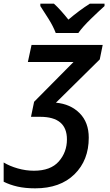

<svg xmlns="http://www.w3.org/2000/svg" viewBox="-76 -786 599 1047"><path d="M116 241Q252 241 330 164.5Q408 88 408 -35Q408 -119 358 -169Q308 -219 229 -226L468 -462L484 -541H96L76 -448H325L110 -231L93 -149H143Q289 -149 289 -26Q289 44 244.5 94.5Q200 145 109 145Q65 145 21 132.5Q-23 120 -56 100V205Q-22 222 19.5 231.5Q61 241 116 241ZM228 -606H351Q375 -640 420.5 -684Q466 -728 494 -753V-766H414Q357 -730 297 -679Q278 -703 257 -726.5Q236 -750 218 -766H144V-753Q163 -724 188.5 -683.5Q214 -643 228 -606Z"/></svg>

Font: Noto Sans UI Medium
Style: Italic
Weight: 500
Italic angle: -12°
Designer: Monotype Design Team
Foundry: Monotype Imaging Inc.
Version: Version 1.901